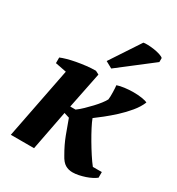

<svg xmlns="http://www.w3.org/2000/svg" viewBox="-184 -880 924 1003"><g transform="rotate(30 278.5 -378.0)"><path d="M324 -46Q296 -94 278.5 -140.5Q261 -187 246 -229L214 -239L168 0H28L112 -429L45 -442V-476Q59 -482 82 -488.5Q105 -495 132 -500Q159 -505 188.5 -508.5Q218 -512 246 -512L267 -501L223 -283H255Q273 -296 291.5 -314Q310 -332 327 -350Q344 -368 357.5 -385.5Q371 -403 377 -415Q378 -422 378.5 -434Q379 -446 378.5 -458.5Q378 -471 377.5 -482.5Q377 -494 376 -500Q393 -506 419.5 -509.5Q446 -513 473 -513Q499 -513 522.5 -509.5Q546 -506 557 -500Q544 -468 517.5 -436Q491 -404 460.5 -376Q430 -348 401 -325Q372 -302 354 -289Q361 -270 376 -241Q391 -212 409.5 -180.5Q428 -149 447.5 -119Q467 -89 483 -69H537V-35Q527 -27 511.5 -19Q496 -11 478 -5Q460 1 441 5Q422 9 404 9Q380 9 360.5 -2.5Q341 -14 324 -46ZM387 -763Q395 -765 413.5 -764.5Q432 -764 452 -761Q472 -758 488.5 -752.5Q505 -747 510 -741V-717L309 -562L269 -584Z"/></g></svg>

Font: PT Serif
Style: Bold Italic
Weight: 700
Italic angle: -12°
Designer: A.Korolkova, O.Umpeleva, V.Yefimov
Foundry: ParaType Ltd
Version: Version 1.000W OFL